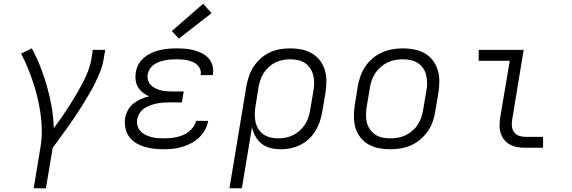

<svg xmlns="http://www.w3.org/2000/svg" viewBox="-20 -785 3040 1020"><path d="M159 215 196 -9Q203 -54 202 -97.5Q201 -141 195 -183.5Q189 -226 179 -267Q169 -308 156 -347.5Q143 -387 127 -425.5Q111 -464 92 -500L149 -528Q175 -480 195 -429Q215 -378 230 -325Q245 -272 254.5 -216.5Q264 -161 266 -104Q287 -132 307 -161Q327 -190 346 -219.5Q365 -249 383 -279.5Q401 -310 417 -340.5Q433 -371 446 -403Q459 -435 465 -468L473 -520H539L530 -468Q525 -436 512.5 -405Q500 -374 485 -343.5Q470 -313 452.5 -283.5Q435 -254 417 -225Q399 -196 380 -167.5Q361 -139 341 -111Q321 -83 300.5 -55Q280 -27 260 0L224 215Z M850 8Q823 8 797 5Q771 2 746.5 -5.5Q722 -13 700.5 -26.5Q679 -40 665 -60Q651 -80 646 -106Q641 -132 645 -159Q649 -180 660 -200.5Q671 -221 689.5 -235.5Q708 -250 729 -259Q750 -268 772 -273Q754 -281 738.5 -293.5Q723 -306 713 -322.5Q703 -339 700.5 -360Q698 -381 702 -402Q705 -424 716.5 -444.5Q728 -465 746.5 -480Q765 -495 786.5 -504.5Q808 -514 830 -519Q852 -524 874.5 -526Q897 -528 918 -528Q942 -528 965.5 -526Q989 -524 1011 -518Q1033 -512 1053 -502Q1073 -492 1087.5 -476Q1102 -460 1108.5 -437.5Q1115 -415 1111 -392Q1111 -390 1111 -388.5Q1111 -387 1110 -386H1046Q1046 -386 1046 -387Q1046 -388 1046 -389Q1049 -404 1043.5 -417.5Q1038 -431 1028 -440.5Q1018 -450 1005 -455.5Q992 -461 977.5 -464.5Q963 -468 948 -469Q933 -470 918 -470Q903 -470 888 -469Q873 -468 858 -465Q843 -462 828 -457Q813 -452 799.5 -443Q786 -434 777 -420Q768 -406 765 -392Q762 -376 766 -360.5Q770 -345 780 -334.5Q790 -324 803 -317Q816 -310 831 -306Q846 -302 861.5 -300.5Q877 -299 893 -299H956L946 -241H884Q867 -241 849.5 -240Q832 -239 814.5 -235.5Q797 -232 780 -226Q763 -220 747.5 -210Q732 -200 722 -184Q712 -168 709 -151Q706 -134 710.5 -117.5Q715 -101 725.5 -89Q736 -77 751 -69.5Q766 -62 782 -57.5Q798 -53 815 -51.5Q832 -50 850 -50Q867 -50 884 -51.5Q901 -53 918 -56.5Q935 -60 951.5 -67Q968 -74 982.5 -85Q997 -96 1007.5 -111.5Q1018 -127 1022 -143H1086Q1082 -119 1069.5 -96Q1057 -73 1038 -54.5Q1019 -36 995.5 -24Q972 -12 947.5 -4.5Q923 3 898.5 5.5Q874 8 850 8ZM930 -580 893 -620 1059 -765 1104 -715Z M1199 215 1289 -328Q1294 -355 1303 -381.5Q1312 -408 1328 -432Q1344 -456 1366 -475.5Q1388 -495 1414 -507Q1440 -519 1467.5 -523.5Q1495 -528 1522 -528Q1553 -528 1582.5 -522Q1612 -516 1637 -501.5Q1662 -487 1679.5 -464Q1697 -441 1705.5 -413Q1714 -385 1714 -354Q1714 -323 1709 -292L1692 -192Q1688 -166 1679.5 -140.5Q1671 -115 1656.5 -91Q1642 -67 1621.5 -47.5Q1601 -28 1576 -15.5Q1551 -3 1524.5 2.5Q1498 8 1472 8Q1444 8 1417.5 1.5Q1391 -5 1370.5 -21Q1350 -37 1337 -60.5Q1324 -84 1319 -110L1265 215ZM1458 -50Q1478 -50 1498.5 -54Q1519 -58 1538 -67.5Q1557 -77 1573 -91.5Q1589 -106 1600.5 -124Q1612 -142 1618.5 -162Q1625 -182 1628 -202L1645 -302Q1649 -323 1649 -344.5Q1649 -366 1644 -385.5Q1639 -405 1628 -422Q1617 -439 1600.5 -450Q1584 -461 1563.5 -465.5Q1543 -470 1521 -470Q1501 -470 1481 -466Q1461 -462 1442 -452.5Q1423 -443 1407 -428Q1391 -413 1380 -395.5Q1369 -378 1362.5 -358Q1356 -338 1353 -319L1338 -225Q1334 -203 1333.5 -181.5Q1333 -160 1337 -139.5Q1341 -119 1351.5 -101.5Q1362 -84 1378.5 -72Q1395 -60 1415.5 -55Q1436 -50 1458 -50Z M2052 8Q2052 8 2052 8Q2052 8 2052 8Q2021 8 1991 2Q1961 -4 1936.5 -18.5Q1912 -33 1894 -56Q1876 -79 1868 -107Q1860 -135 1860 -166Q1860 -197 1865 -228L1881 -328Q1886 -355 1895.5 -382Q1905 -409 1921.5 -433Q1938 -457 1961.5 -476.5Q1985 -496 2011.5 -507.5Q2038 -519 2066 -523.5Q2094 -528 2121 -528Q2121 -528 2121 -528Q2121 -528 2121 -528Q2152 -528 2182 -522Q2212 -516 2237 -501.5Q2262 -487 2279.5 -464Q2297 -441 2305.5 -413Q2314 -385 2314 -354Q2314 -323 2309 -292L2292 -192Q2288 -165 2278.5 -138Q2269 -111 2252 -87Q2235 -63 2212 -43.5Q2189 -24 2162.5 -12.5Q2136 -1 2108 3.5Q2080 8 2052 8ZM2053 -50Q2073 -50 2094 -53.5Q2115 -57 2134.5 -66.5Q2154 -76 2171 -90.5Q2188 -105 2199.5 -123Q2211 -141 2218 -161Q2225 -181 2228 -202L2245 -302Q2249 -323 2249 -344.5Q2249 -366 2244 -386Q2239 -406 2228 -422.5Q2217 -439 2200 -450Q2183 -461 2162.5 -465.5Q2142 -470 2120 -470Q2100 -470 2079.5 -466.5Q2059 -463 2039.5 -453.5Q2020 -444 2003 -429.5Q1986 -415 1974 -397Q1962 -379 1955 -359Q1948 -339 1945 -318L1928 -218Q1925 -197 1924.5 -175.5Q1924 -154 1929 -134Q1934 -114 1945.5 -97.5Q1957 -81 1973.5 -70Q1990 -59 2011 -54.5Q2032 -50 2053 -50Z M2771 0Q2749 0 2728.5 -3.5Q2708 -7 2690 -16.5Q2672 -26 2659.5 -41.5Q2647 -57 2640.5 -76Q2634 -95 2634 -116.5Q2634 -138 2637 -159L2688 -462H2523V-520H2762L2701 -150Q2698 -132 2699.5 -114.5Q2701 -97 2710.5 -83.5Q2720 -70 2736.5 -64Q2753 -58 2771 -58H2865V0Z"/></svg>

Font: Iosevka SS04 Lt Ex Obl
Style: Regular
Weight: 300
Width: 7
Italic angle: -9°
Monospace: yes
Designer: Belleve Invis
Foundry: Belleve Invis
Version: Version 19.0.0; ttfautohint (v1.8.4)